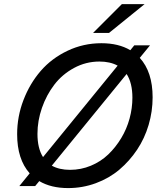

<svg xmlns="http://www.w3.org/2000/svg" viewBox="-20 -912 785 941"><path d="M688.5 -891.6 514.2 -750.5H436L577.1 -891.6ZM665 -628.4Q728 -559.6 728 -435.1Q728 -366.2 708.5 -300Q689 -233.9 651.9 -178.2Q614.7 -122.6 564.7 -80.3Q514.6 -38.1 449.7 -14.2Q384.8 9.8 314 9.8Q230 9.8 172.4 -24.4L152.3 0H74.7L125.5 -62.5Q64 -131.3 64 -254.4Q64 -340.8 95 -421.6Q126 -502.4 179.4 -564.2Q232.9 -626 310.8 -663.1Q388.7 -700.2 477.1 -700.2Q561 -700.2 618.7 -666L638.2 -689.9H715.3ZM163.6 -255.9Q163.6 -185.1 190.9 -142.1L556.6 -590.3Q519.5 -610.4 467.3 -610.4Q400.9 -610.4 342.8 -578.9Q284.7 -547.4 246.1 -496.8Q207.5 -446.3 185.5 -383.1Q163.6 -319.8 163.6 -255.9ZM323.2 -79.6Q377 -79.6 425.5 -99.9Q474.1 -120.1 510.5 -155Q546.9 -189.9 574 -234.9Q601.1 -279.8 615 -330.8Q628.9 -381.8 628.9 -433.1Q628.9 -505.4 600.6 -549.3L233.9 -100.1Q270.5 -79.6 323.2 -79.6Z"/></svg>

Font: HK Grotesk Medium Italic
Style: Regular
Weight: 500
Italic angle: -13°
Designer: Alfredo Marco Pradil and Stefan Peev
Foundry: Hanken Design Co.
Version: Version 1.000;PS 001.000;hotconv 1.0.88;makeotf.lib2.5.64775